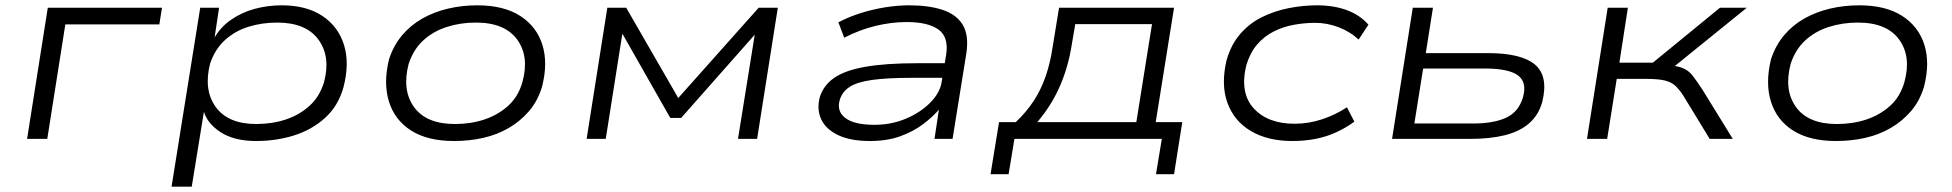

<svg xmlns="http://www.w3.org/2000/svg" viewBox="-20 -523 7351 723"><path d="M82 0 160 -494H590L580 -431H226L158 0Z M626 180 734 -494H805L787 -375H784Q808 -419 848.5 -447.5Q889 -476 938.5 -489.5Q988 -503 1040 -503Q1134 -503 1194 -463Q1254 -423 1275.5 -353.5Q1297 -284 1273 -193Q1253 -123 1203.5 -78.5Q1154 -34 1087 -13Q1020 8 944 8Q861 8 809.5 -26Q758 -60 746 -109H749L702 180ZM945 -56Q1005 -56 1056 -73Q1107 -90 1145 -124Q1183 -158 1200 -213Q1226 -310 1179 -374Q1132 -438 1024 -438Q966 -438 915 -422Q864 -406 826.5 -371.5Q789 -337 771 -283Q746 -184 792.5 -120Q839 -56 945 -56Z M1690 8Q1590 8 1528 -31.5Q1466 -71 1444.5 -141Q1423 -211 1445 -300Q1462 -352 1494 -390Q1526 -428 1570 -453Q1614 -478 1667 -490.5Q1720 -503 1777 -503Q1877 -503 1939 -463Q2001 -423 2022.5 -354Q2044 -285 2021 -196Q2005 -143 1972.5 -105Q1940 -67 1896.5 -41.5Q1853 -16 1800.5 -4Q1748 8 1690 8ZM1693 -56Q1753 -56 1804 -73Q1855 -90 1893 -124Q1931 -158 1947 -213Q1974 -310 1927.5 -374Q1881 -438 1772 -438Q1714 -438 1662.5 -421.5Q1611 -405 1574 -371Q1537 -337 1519 -283Q1493 -184 1539 -120Q1585 -56 1693 -56Z M2189 0 2267 -494H2338L2534 -154L2837 -494H2909L2831 0H2759L2823 -398H2827L2545 -79H2504L2322 -399H2324L2261 0Z M3256 8Q3183 8 3136.5 -14Q3090 -36 3072.5 -73.5Q3055 -111 3067 -157Q3081 -202 3121.5 -230Q3162 -258 3238.5 -271.5Q3315 -285 3436 -285H3556L3547 -230H3415Q3321 -230 3264 -222Q3207 -214 3179 -195.5Q3151 -177 3142 -146Q3130 -104 3163.5 -78.5Q3197 -53 3273 -53Q3336 -53 3391 -76Q3446 -99 3483 -136.5Q3520 -174 3526 -215L3543 -318Q3553 -384 3513.5 -412Q3474 -440 3394 -440Q3337 -440 3277 -425.5Q3217 -411 3159 -381L3137 -439Q3177 -460 3222 -474Q3267 -488 3313.5 -495.5Q3360 -503 3404 -503Q3477 -503 3529 -486Q3581 -469 3605 -430Q3629 -391 3619 -323L3567 0H3499L3516 -113L3519 -114Q3494 -84 3456 -55.5Q3418 -27 3369 -9.5Q3320 8 3256 8Z M3710 133 3742 -63H3805Q3845 -101 3872.5 -143Q3900 -185 3917.5 -235.5Q3935 -286 3944 -347L3968 -494H4401L4332 -63H4432L4401 133H4333L4355 0H3800L3778 133ZM3886 -63H4259L4318 -432H4029L4013 -338Q3999 -260 3968 -191.5Q3937 -123 3886 -63Z M4846 8Q4754 8 4690.5 -29.5Q4627 -67 4602 -136Q4577 -205 4599 -297Q4616 -356 4651 -396Q4686 -436 4733 -459Q4780 -482 4833.5 -492.5Q4887 -503 4939 -503Q5003 -503 5052.5 -484.5Q5102 -466 5133 -430L5096 -374Q5064 -404 5020.5 -420.5Q4977 -437 4933 -437Q4892 -437 4851.5 -429.5Q4811 -422 4775.5 -404Q4740 -386 4713.5 -355Q4687 -324 4673 -277Q4648 -173 4701 -115Q4754 -57 4855 -57Q4908 -57 4959 -74Q5010 -91 5052 -119L5080 -65Q5049 -42 5012 -25Q4975 -8 4934 0Q4893 8 4846 8Z M5222 0 5300 -494H5376L5349 -323H5583Q5710 -323 5761 -279Q5812 -235 5787 -137Q5773 -89 5738 -58.5Q5703 -28 5647.5 -14Q5592 0 5516 0ZM5306 -58H5528Q5605 -58 5652 -80Q5699 -102 5715 -157Q5731 -214 5695.5 -239.5Q5660 -265 5572 -265H5339Z M5956 0 6034 -494H6110L6078 -287H6204L6457 -494H6558L6264 -256L6255 -279Q6297 -275 6318 -266Q6339 -257 6353.5 -238.5Q6368 -220 6391 -185L6505 0H6418L6318 -164Q6302 -188 6287.5 -201Q6273 -214 6248.5 -220Q6224 -226 6177 -226H6068L6032 0Z M6894 8Q6794 8 6732 -31.5Q6670 -71 6648.5 -141Q6627 -211 6649 -300Q6666 -352 6698 -390Q6730 -428 6774 -453Q6818 -478 6871 -490.5Q6924 -503 6981 -503Q7081 -503 7143 -463Q7205 -423 7226.5 -354Q7248 -285 7225 -196Q7209 -143 7176.5 -105Q7144 -67 7100.5 -41.5Q7057 -16 7004.5 -4Q6952 8 6894 8ZM6897 -56Q6957 -56 7008 -73Q7059 -90 7097 -124Q7135 -158 7151 -213Q7178 -310 7131.5 -374Q7085 -438 6976 -438Q6918 -438 6866.5 -421.5Q6815 -405 6778 -371Q6741 -337 6723 -283Q6697 -184 6743 -120Q6789 -56 6897 -56Z"/></svg>

Font: Nunito Sans 7pt Expanded Light
Style: Italic
Weight: 300
Width: 7
Italic angle: -9°
Designer: Vernon Adams
Foundry: Vernon Adams
Version: Version 3.101;gftools[0.9.27]